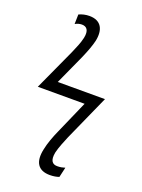

<svg xmlns="http://www.w3.org/2000/svg" viewBox="-140 -789 640 864"><g transform="rotate(20 179.5 -357.0)"><path d="M211 10C229 10 244 7 255 3L266 -45C256 -42 245 -39 231 -39C206 -38 192 -53 200 -94C206 -120 220 -153 230 -177L328 -396H102L167 -539C183 -576 193 -603 199 -628C211 -684 192 -724 135 -724C117 -724 100 -720 85 -713L84 -667C94 -673 106 -676 116 -676C139 -676 153 -661 145 -623C139 -596 128 -572 116 -544L25 -345H249L180 -188C166 -157 152 -120 146 -89C132 -25 155 10 211 10Z"/></g></svg>

Font: Noto Sans Condensed Light
Style: Italic
Weight: 300
Width: 3
Italic angle: -12°
Designer: Monotype Design Team
Foundry: Monotype Imaging Inc.
Version: Version 2.013